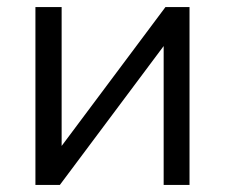

<svg xmlns="http://www.w3.org/2000/svg" viewBox="-20 -522 635 542"><path d="M80 0V-502H154V-110L447 -502H515V0H442V-392L149 0Z"/></svg>

Font: Mulish
Style: Regular
Weight: 400
Designer: Vernon Adams
Foundry: Vernon Adams
Version: Version 3.603; ttfautohint (v1.8.3)